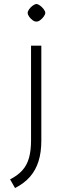

<svg xmlns="http://www.w3.org/2000/svg" viewBox="-20 -701 341 971"><path d="M56 250 31 206Q69 187 92.5 161Q116 135 126.5 98Q137 61 137 10V-470H189V10Q189 69 175 114Q161 159 132 192.5Q103 226 56 250ZM164 -592Q156 -591 145.5 -598.5Q135 -606 127.5 -616.5Q120 -627 120 -636Q120 -644 127.5 -654.5Q135 -665 145.5 -672.5Q156 -680 164 -681Q173 -680 183 -672.5Q193 -665 201 -654.5Q209 -644 209 -636Q209 -628 201 -617Q193 -606 182.5 -598.5Q172 -591 164 -592Z"/></svg>

Font: Changa ExtraLight
Style: Regular
Weight: 250
Designer: Eduardo Rodriguez Tunni
Foundry: Eduardo Rodriguez Tunni
Version: Version 3.002; ttfautohint (v1.8.2)